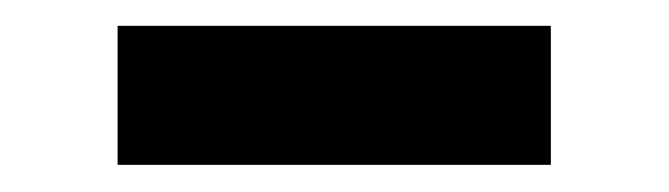

<svg xmlns="http://www.w3.org/2000/svg" viewBox="-20 -375 505 145"><path d="M396 -355.5V-250.5H68.8V-355.5Z"/></svg>

Font: Inter SemiBold
Style: Regular
Weight: 600
Designer: Rasmus Andersson
Foundry: rsms
Version: Version 4.001;git-9221beed3